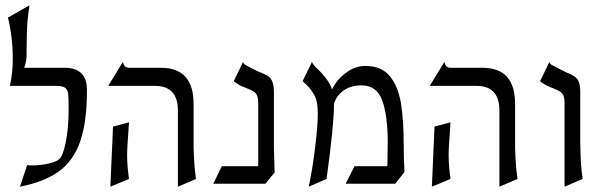

<svg xmlns="http://www.w3.org/2000/svg" viewBox="-20 -689 2281 722"><path d="M57 -394Q47 -370 43 -366H17Q28 -412 28 -468Q28 -548 10 -623L91 -669Q82 -614 81 -562Q80 -510 80 -502V-478Q79 -459 73.5 -441.5Q68 -424 57 -394ZM35 -366 38 -434H224Q307 -434 307 -350Q307 -230 281.5 -157Q256 -84 201.5 -44.5Q147 -5 55 13L82 -68Q88 -67 101 -67Q133 -67 163 -74Q193 -81 202 -90Q217 -102 227.5 -155.5Q238 -209 238 -275Q238 -320 236.5 -335Q235 -350 226 -358Q217 -366 193 -366Z M708 -298V-134Q709 -97 711 -71Q713 -45 717 -16L649 13V-273Q649 -366 563 -366H387L442 -456Q445 -444 450.5 -439Q456 -434 467 -434H586Q708 -434 708 -298ZM462 -181Q458 -133 458 -108Q458 -66 465 -16L395 13L405 -213L465 -229Z M966 -64 1013 -41 978 2H782L814 -64ZM906 -358Q902 -359 882 -368Q863 -380 859 -384L894 -456Q896 -449 902.5 -445Q909 -441 922.5 -434.5Q936 -428 943 -424Q954 -418 964 -415Q981 -408 990 -401.5Q999 -395 1004.5 -381Q1010 -367 1010 -342V-134L1011 -99Q1012 -84 1012 -68Q1012 -52 1013 -41L951 -57V-298Q951 -318 947 -328.5Q943 -339 934.5 -344.5Q926 -350 906 -358Z M1178 -426Q1205 -400 1220.5 -372Q1236 -344 1236 -295Q1236 -220 1208 -16L1141 13Q1155 -52 1165 -134.5Q1175 -217 1175 -262Q1175 -307 1163 -329.5Q1151 -352 1137 -365.5Q1123 -379 1118 -384L1153 -456Q1157 -445 1178 -426ZM1354 -441Q1414 -441 1445.5 -403Q1477 -365 1487.5 -302Q1498 -239 1498 -147Q1498 -98 1501 -42L1436 -40Q1436 -64 1437 -79L1438 -153Q1438 -254 1417.5 -311Q1397 -368 1339 -368Q1297 -368 1269 -346.5Q1241 -325 1233 -288L1224 -333Q1224 -350 1242 -376Q1260 -402 1290 -421.5Q1320 -441 1354 -441ZM1313 -64H1455L1501 -42L1466 2H1280Z M1917 -298V-134Q1918 -97 1920 -71Q1922 -45 1926 -16L1858 13V-273Q1858 -366 1772 -366H1596L1651 -456Q1654 -444 1659.5 -439Q1665 -434 1676 -434H1795Q1917 -434 1917 -298ZM1671 -181Q1667 -133 1667 -108Q1667 -66 1674 -16L1604 13L1614 -213L1674 -229Z M2116 -414Q2140 -405 2151 -391.5Q2162 -378 2162 -342V-151Q2163 -104 2164.5 -77Q2166 -50 2171 -16L2103 13V-298Q2103 -318 2099 -328.5Q2095 -339 2086.5 -344.5Q2078 -350 2058 -358Q2054 -359 2034 -368Q2016 -378 2011 -384L2046 -456Q2048 -449 2054.5 -445Q2061 -441 2074.5 -434.5Q2088 -428 2095 -424Q2102 -420 2116 -414Z"/></svg>

Font: BellefairVN
Style: Regular
Weight: 400
Designer: Nick Shinn, Liron Lavi Turkenic
Foundry: Shinntype
Version: Version 1.003